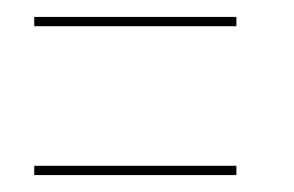

<svg xmlns="http://www.w3.org/2000/svg" viewBox="-20 -357 348 227"><path d="M20.5 -150V-161H259.5V-150ZM20.5 -326V-337H259.5V-326Z"/></svg>

Font: Anybody ExtraExpanded Thin
Style: Regular
Weight: 100
Width: 8
Designer: Tyler Finck
Foundry: Etcetera Type Company
Version: Version 1.010; ttfautohint (v1.8.3) -l 8 -r 50 -G 200 -x 14 